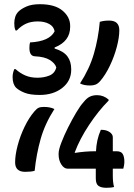

<svg xmlns="http://www.w3.org/2000/svg" viewBox="-20 -808 640 914"><path d="M361 -411Q406 -480 427 -552.5Q448 -625 455 -704Q465 -707 475 -708.5Q485 -710 500 -710Q548 -710 548 -664Q548 -630 536 -584.5Q524 -539 503 -495Q482 -451 456 -421Q445 -409 434 -405Q423 -401 409 -401Q378 -401 361 -411ZM523 82Q510 86 486 86Q462 86 449 77Q436 68 436 41V-5H302Q285 -5 272 -25Q259 -45 259 -73V-77Q259 -95 272 -129Q285 -163 304 -201Q323 -239 343 -272.5Q363 -306 378 -322Q393 -341 408 -348Q423 -355 442 -355Q473 -355 497 -334V-329Q449 -281 404.5 -214Q360 -147 336 -83V-80Q385 -88 434 -88H437Q438 -114 443.5 -139.5Q449 -165 460 -190H464Q486 -190 501.5 -179.5Q517 -169 517 -155V-88H535Q557 -88 564.5 -74.5Q572 -61 572 -39Q572 -29 570.5 -21Q569 -13 567 -5H517V28Q517 61 523 82ZM239 -289Q194 -219 173.5 -146.5Q153 -74 145 5Q129 10 100 10Q52 10 52 -35Q52 -70 64 -115.5Q76 -161 97 -204.5Q118 -248 144 -278Q155 -291 164 -295Q173 -299 189 -299Q219 -299 239 -289ZM314 -680Q314 -611 240 -582V-577Q283 -564 301 -539.5Q319 -515 319 -479V-476Q319 -423 276.5 -389.5Q234 -356 169 -356Q123 -356 97 -366.5Q71 -377 57 -390Q40 -407 40 -441Q40 -460 48 -479H54Q75 -460 100 -449Q125 -438 158 -438Q190 -438 215.5 -448.5Q241 -459 248 -487Q242 -507 217 -522.5Q192 -538 146 -540Q120 -541 120 -580Q120 -596 123 -606Q216 -611 240 -659Q236 -682 214 -694Q192 -706 160 -706Q128 -706 104.5 -695.5Q81 -685 60 -663H54Q50 -672 49 -680Q48 -688 48 -698Q48 -713 52.5 -727.5Q57 -742 68 -753Q81 -766 106 -777Q131 -788 170 -788Q241 -788 277.5 -757.5Q314 -727 314 -685Z"/></svg>

Font: Recursive Mn Csl St Med
Style: Regular
Weight: 500
Monospace: yes
Version: Version 1.079;hotconv 1.0.112;makeotfexe 2.5.65598; ttfautoh